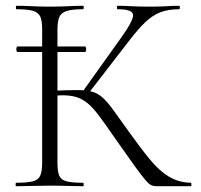

<svg xmlns="http://www.w3.org/2000/svg" viewBox="-20 -645 695 665"><path d="M41 -465Q38 -465 37 -469.5Q36 -474 37 -479Q38 -484 41 -484H274Q277 -484 278 -479Q279 -474 278 -469.5Q277 -465 274 -465ZM522 0Q513 0 505 -3Q497 -6 484 -21Q471 -36 446 -70.5Q421 -105 377 -168Q346 -213 324.5 -242Q303 -271 284.5 -286.5Q266 -302 245.5 -308.5Q225 -315 195 -315Q185 -315 174 -314Q163 -313 151 -312L150 -330Q212 -333 246 -333Q278 -333 298.5 -327.5Q319 -322 336 -306.5Q353 -291 373.5 -262.5Q394 -234 427 -188Q467 -132 499 -93Q531 -54 564.5 -33.5Q598 -13 641 -12Q643 -12 643 -6Q643 0 641 0ZM36 0Q34 0 34 -6Q34 -12 36 -12Q74 -12 93.5 -17Q113 -22 119.5 -37Q126 -52 126 -81V-544Q126 -573 119.5 -587.5Q113 -602 94 -607.5Q75 -613 37 -613Q35 -613 35 -619Q35 -625 37 -625Q61 -625 90.5 -623.5Q120 -622 152 -622Q187 -622 216 -623.5Q245 -625 268 -625Q270 -625 270 -619Q270 -613 268 -613Q230 -613 211 -607Q192 -601 185.5 -586Q179 -571 179 -542V-81Q179 -52 185 -37Q191 -22 210.5 -17Q230 -12 268 -12Q270 -12 270 -6Q270 0 268 0Q244 0 215.5 -1Q187 -2 152 -2Q120 -2 90 -1Q60 0 36 0ZM283 -317 265 -326 395 -508Q442 -573 441 -593Q440 -613 387 -613Q385 -613 385 -619Q385 -625 387 -625Q411 -625 435 -623.5Q459 -622 499 -622Q537 -622 558.5 -623.5Q580 -625 600 -625Q603 -625 603 -619Q603 -613 600 -613Q563 -613 535.5 -602.5Q508 -592 482.5 -567.5Q457 -543 425 -501Z"/></svg>

Font: Cormorant Garamond Light
Style: Regular
Weight: 300
Designer: Christian Thalmann (Catharsis Fonts)
Foundry: Catharsis Fonts
Version: Version 4.001